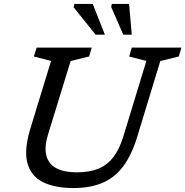

<svg xmlns="http://www.w3.org/2000/svg" viewBox="-20 -942 938 972"><path d="M223 -260.5Q203.5 -195.5 215 -153Q226.5 -110.5 266 -90Q305.5 -69.5 369 -69.5Q432.5 -69.5 477.5 -87.8Q522.5 -106 553.2 -145.8Q584 -185.5 604 -250L721 -633.5L634 -656L647 -701H898.5L885 -656L791.5 -633L675.5 -252Q647 -158 603.8 -100.2Q560.5 -42.5 498.5 -16.2Q436.5 10 352 10Q257 10 196.5 -20.5Q136 -51 118.5 -117.5Q101 -184 134 -292L238.5 -633.5L151.5 -656L165.5 -701H444.5L431 -656L337.5 -633ZM511 -766.5H464L353 -905L356.5 -922H449.5ZM647 -766.5H604L543 -906.5L546 -922H633.5Z"/></svg>

Font: Newsreader 8pt
Style: Italic
Weight: 400
Italic angle: -17°
Version: Version 1.003